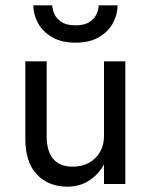

<svg xmlns="http://www.w3.org/2000/svg" viewBox="-20 -690 565 720"><path d="M370 0H450V-460H370ZM155 -180V-460H75V-170Q75 -81 118.5 -35.5Q162 10 233 10Q281 10 317.5 -15Q354 -40 375 -82.5Q396 -125 396 -180H370Q370 -147 355.5 -121Q341 -95 314.5 -80Q288 -65 253 -65Q204 -65 179.5 -94Q155 -123 155 -180ZM105 -670Q105 -636 122.5 -603.5Q140 -571 175.5 -550.5Q211 -530 263 -530Q316 -530 351 -550.5Q386 -571 403.5 -603.5Q421 -636 421 -670H350Q350 -657 343 -639.5Q336 -622 317 -608.5Q298 -595 263 -595Q228 -595 209 -608.5Q190 -622 183 -639.5Q176 -657 176 -670Z"/></svg>

Font: Glinicke Jost Regular
Style: Regular
Weight: 400
Version: Version 3.710